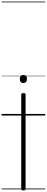

<svg xmlns="http://www.w3.org/2000/svg" viewBox="-20 -1468 594 2440"><path d="M277 952Q250 952 250 933V-266Q250 -275 257 -280Q264 -285 277 -285Q305 -285 305 -266V933Q305 943 298 947.5Q291 952 277 952ZM277 -413Q255 -413 243.5 -426Q232 -439 232 -464Q232 -490 243.5 -502.5Q255 -515 277 -515Q300 -515 311.5 -502.5Q323 -490 322 -464Q322 -439 310.5 -426Q299 -413 277 -413ZM0 928H554V938H0ZM0 -20H554V0H0ZM0 -505H554V-500H0ZM0 -1448H554V-1438H0Z"/></svg>

Font: Playwrite ID Guides
Style: Regular
Weight: 400
Designer: Veronika Burian, José Scaglione
Foundry: TypeTogether
Version: Version 1.003